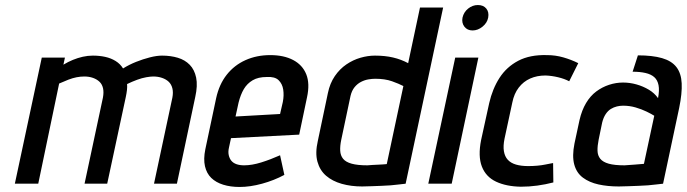

<svg xmlns="http://www.w3.org/2000/svg" viewBox="-20 -730 2729 763"><path d="M665 -342 592 0H683L756 -345Q766 -390 759.5 -421.5Q753 -453 734 -472.5Q715 -492 686.5 -500.5Q658 -509 624 -509Q603 -509 575.5 -502Q548 -495 520.5 -484Q493 -473 469 -458Q458 -476 439.5 -487.5Q421 -499 398 -504Q375 -509 349 -509Q329 -509 309 -504.5Q289 -500 269.5 -492Q250 -484 232 -473L238 -501H146L39 0H132L215 -398Q235 -407 252 -413.5Q269 -420 284.5 -423Q300 -426 315 -426Q334 -426 349.5 -420.5Q365 -415 375.5 -405Q386 -395 389.5 -379Q393 -363 389 -342L316 0H406L480 -345Q483 -359 484.5 -372Q486 -385 485 -396Q506 -406 525 -413Q544 -420 561 -423Q578 -426 589 -426Q608 -426 624 -420.5Q640 -415 650.5 -405Q661 -395 665 -379Q669 -363 665 -342Z M890 -144 898 -181 1169 -195 1200 -343Q1212 -398 1197 -435Q1182 -472 1145 -491.5Q1108 -511 1054 -511Q1000 -511 955.5 -491Q911 -471 881 -433Q851 -395 839 -340L796 -137Q788 -98 794.5 -69.5Q801 -41 819.5 -23Q838 -5 867 4Q896 13 932 13Q974 13 1021.5 0Q1069 -13 1110 -35L1093 -113Q1055 -96 1018 -84.5Q981 -73 950 -73Q933 -73 920 -77.5Q907 -82 899.5 -91Q892 -100 889 -113.5Q886 -127 890 -144ZM1104 -325 1093 -277 916 -267 928 -322Q936 -354 949 -376Q962 -398 984 -411Q1006 -424 1040 -424Q1072 -426 1087 -411.5Q1102 -397 1105.5 -374Q1109 -351 1104 -325Z M1592 0 1741 -700H1649L1602 -479Q1574 -494 1542 -501.5Q1510 -509 1470 -509Q1442 -509 1412.5 -500.5Q1383 -492 1356.5 -474Q1330 -456 1310.5 -427.5Q1291 -399 1283 -360L1243 -170Q1232 -122 1241.5 -87.5Q1251 -53 1276 -31.5Q1301 -10 1338 0.5Q1375 11 1419 11Q1437 11 1456.5 10Q1476 9 1495.5 8.5Q1515 8 1532.5 6.5Q1550 5 1566 3Q1582 1 1592 0ZM1583 -388 1517 -78Q1517 -78 1512.5 -77.5Q1508 -77 1499.5 -76.5Q1491 -76 1481 -75.5Q1471 -75 1460.5 -74.5Q1450 -74 1440 -73Q1401 -73 1377.5 -79.5Q1354 -86 1343.5 -99Q1333 -112 1332 -131Q1331 -150 1336 -174L1373 -349Q1378 -370 1389 -383.5Q1400 -397 1414.5 -404.5Q1429 -412 1444 -414.5Q1459 -417 1471 -417Q1510 -417 1538 -407Q1566 -397 1583 -388Z M1682 0H1775L1881 -501H1789ZM1879 -710Q1858 -710 1840.5 -696Q1823 -682 1818 -660Q1814 -639 1825.5 -624Q1837 -609 1858 -609Q1879 -609 1897.5 -624Q1916 -639 1920 -660Q1924 -682 1912.5 -696Q1901 -710 1879 -710Z M2242 -407 2278 -479Q2250 -493 2218.5 -502Q2187 -511 2154 -511Q2086 -513 2039.5 -488.5Q1993 -464 1965 -420.5Q1937 -377 1924 -320L1892 -174Q1879 -109 1895 -68Q1911 -27 1951.5 -8Q1992 11 2050 12Q2083 12 2115.5 7.5Q2148 3 2179 -5L2178 -82Q2178 -82 2169.5 -80.5Q2161 -79 2146.5 -76Q2132 -73 2114.5 -71.5Q2097 -70 2079 -70Q2051 -70 2030.5 -76Q2010 -82 1998 -95Q1986 -108 1982.5 -129Q1979 -150 1985 -179L2016 -323Q2023 -358 2041.5 -382Q2060 -406 2087 -418Q2114 -430 2148 -430Q2173 -429 2198 -423Q2223 -417 2242 -407Z M2595 -340Q2581 -360 2558.5 -373.5Q2536 -387 2509.5 -394.5Q2483 -402 2456 -402Q2428 -402 2400.5 -393Q2373 -384 2349.5 -366.5Q2326 -349 2309 -320.5Q2292 -292 2283 -253L2263 -160Q2253 -110 2262 -76.5Q2271 -43 2296.5 -24Q2322 -5 2358.5 3Q2395 11 2439 11Q2458 11 2477.5 10Q2497 9 2517 8.5Q2537 8 2555 6.5Q2573 5 2588.5 3Q2604 1 2615 0L2679 -301Q2691 -359 2689 -399Q2687 -439 2668 -463.5Q2649 -488 2611 -499Q2573 -510 2515 -510L2494 -445Q2523 -445 2545 -440Q2567 -435 2580 -423.5Q2593 -412 2597 -391.5Q2601 -371 2595 -340ZM2580 -270 2539 -79Q2539 -79 2534.5 -78.5Q2530 -78 2522 -77.5Q2514 -77 2504 -76Q2494 -75 2483 -74.5Q2472 -74 2462 -73Q2422 -73 2399 -79.5Q2376 -86 2365.5 -99Q2355 -112 2354.5 -131Q2354 -150 2359 -175L2373 -243Q2378 -263 2387 -276.5Q2396 -290 2407.5 -297Q2419 -304 2431.5 -307Q2444 -310 2456 -310Q2482 -310 2506 -303Q2530 -296 2549.5 -286.5Q2569 -277 2580 -270Z"/></svg>

Font: Advent Pro SemiBold
Style: Italic
Weight: 600
Italic angle: -12°
Version: Version 3.000